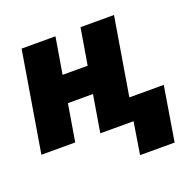

<svg xmlns="http://www.w3.org/2000/svg" viewBox="-134 -677 998 984"><g transform="rotate(-20 364.5 -185.5)"><path d="M267.6 -545.9 234.4 -347.7H371.1L404.3 -545.9H586.9L496.1 0H313.5L347.2 -202.1H210.4L176.8 0H-7.8L83 -545.9ZM704.1 -122.1 655.3 174.8H466.8L514.6 -122.1Z"/></g></svg>

Font: Inter Tight Black
Style: Italic
Weight: 900
Italic angle: -9.39999°
Designer: Rasmus Andersson
Foundry: rsms
Version: Version 3.004; ttfautohint (v1.8.4.7-5d5b)